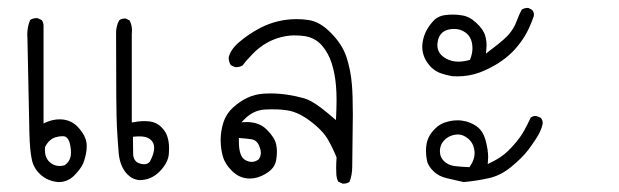

<svg xmlns="http://www.w3.org/2000/svg" viewBox="-20 -279 1540 478"><path d="M55.2 -229.5Q50.8 -219.2 49.3 -209.5Q47.9 -199.7 47.9 -193.6Q47.9 -187.5 48.3 -183.1L53.2 52.7Q54.2 94.2 59.1 117.7Q63.5 140.1 81.5 156.2Q99.6 172.4 126 174.3Q147.5 174.3 164.1 158.7Q180.7 142.1 187 127.9Q192.9 113.3 195.3 95.7Q195.8 90.8 195.8 87.9Q195.8 85 195.8 82Q195.3 59.1 171.9 35.2Q154.3 18.1 128.4 18.1Q111.8 18.1 94.7 25.4L88.4 28.3V-210.9V-214.4Q88.4 -222.7 84 -229L73.2 -233.9Q72.3 -233.9 71.3 -233.9Q62.5 -233.9 55.2 -229.5ZM276.9 -228.5Q272.5 -221.2 270.8 -212.9Q269 -204.6 269 -199.5Q269 -194.3 269 -192.4Q269 1 271 35.9Q272.9 70.8 275.4 101.1Q278.3 135.7 297.4 155.3Q310.1 168 327.1 169.4Q356.4 169.4 377.7 147.7Q398.9 126 400.4 103.5Q400.9 97.2 400.9 91.3Q400.9 76.2 397.9 65.4Q394.5 50.3 382.1 37.8Q369.6 25.4 353 23.4Q346.2 22.5 336.4 22.5Q326.7 22.5 308.1 25.9V-193.8Q308.6 -198.7 308.6 -203.1Q308.6 -216.8 302.7 -228L293 -232.9Q292 -232.9 291 -232.9Q282.2 -232.9 276.9 -228.5ZM139.2 132.8Q133.3 134.3 128.9 134.3Q113.3 134.3 102.5 123.5Q91.8 112.8 91.8 93.8Q91.8 90.8 92.3 86.4Q97.2 77.6 101.6 73.2Q109.4 65.4 118.4 62.7Q127.4 60.1 135.3 60.1Q140.1 60.1 142.1 61Q149.9 64.5 153.3 76.2Q156.7 88.9 156.7 101.1Q156.7 122.1 140.1 132.8ZM338.9 129.9Q334.5 129.9 328.4 128.2Q322.3 126.5 318.4 122.6Q312 116.2 311.5 105.5Q311 90.8 311 65.4V61.5Q320.8 60.5 326.7 60.5Q344.2 60.5 352.5 66.9Q363.8 74.7 363.8 89.8Q363.8 103.5 353 123.5Q347.7 129.9 338.9 129.9Z M856.9 136.2 858.4 5.9Q858.4 -42 856 -69.3Q853 -105.5 842.3 -137.7Q831.1 -170.4 802.7 -198.2Q776.9 -224.6 749 -229Q734.4 -231.4 719.2 -231.4Q670.4 -231.4 627.9 -209.5Q599.1 -194.3 576.2 -174.8Q554.2 -156.2 549.3 -136.2Q549.3 -125 554.7 -116.7L565.4 -111.8Q566.9 -111.8 567.9 -111.8Q577.1 -111.8 584 -116.2Q589.8 -124.5 607.4 -143.1Q643.1 -180.7 691.4 -189Q703.1 -190.9 711.4 -190.9Q727.1 -190.9 739.3 -189Q765.1 -184.6 781.7 -165.5Q797.9 -146.5 805.9 -121.1Q814 -95.7 816.4 -65.9Q817.9 -49.3 817.9 -29.5Q817.9 -9.8 816.4 20Q793.9 0.5 780.3 -9.8Q753.9 -29.8 737.3 -34.2Q693.8 -46.4 652.8 -46.4Q644.5 -46.4 637.2 -45.9Q614.3 -44.4 595.5 -35.4Q576.7 -26.4 560.1 -11.2Q543.9 3.4 536.6 24.4Q529.3 47.4 529.3 69.1Q529.3 90.8 534.7 109.9Q540 129.4 557.1 146Q576.2 165.5 602.1 165.5Q621.6 165.5 641.1 153.8Q664.1 140.6 667.5 119.6Q669.4 108.9 669.4 98.9Q669.4 88.9 667.5 80.6Q664.1 63.5 644 43.5Q625 24.9 594.7 24.9Q593.3 24.9 581.1 25.4L588.9 17.6Q610.4 -4.4 639.2 -6.3Q648.4 -6.8 655.5 -6.8Q662.6 -6.8 671.6 -6.6Q680.7 -6.3 694.3 -4.4Q726.1 0 761.7 29.8Q785.6 49.3 796.4 68.4Q808.6 89.8 817.9 112.8Q816.9 128.4 816.9 139.4Q816.9 150.4 817.4 156.7Q818.8 168.5 822.3 173.3L833 178.2Q834 178.2 835 178.2Q843.8 178.2 850.1 173.8Q856.9 156.7 856.9 136.2ZM606.9 124Q599.1 124 591.8 120.1Q574.7 111.8 574.7 73.7Q574.7 71.3 574.7 64.5Q595.2 65.9 606.9 67.9Q620.6 70.3 626.5 87.4Q629.4 94.2 629.4 101.1Q629.4 109.4 624.5 117.2Q616.2 124 606.9 124Z M1194.3 129.4Q1195.3 117.2 1195.3 111.8Q1195.3 95.7 1189.9 74.2Q1183.6 47.4 1166.7 35.6Q1149.9 23.9 1131.3 21.5Q1125 20.5 1120.4 20.5Q1115.7 20.5 1109.6 21Q1103.5 21.5 1094.2 23.9Q1075.7 28.3 1063 41.5Q1052.2 52.2 1046.9 63.5Q1040.5 77.6 1040.5 96.7Q1040.5 108.4 1043 121.1Q1045.9 134.3 1059.1 147.2Q1072.3 160.2 1092.3 164.6L1134.3 174.3Q1165.5 171.4 1196 164.8Q1226.6 158.2 1252.9 136.2Q1279.8 114.3 1295.4 93.8Q1317.4 64 1323.7 50.3Q1328.1 41.5 1330.6 31.2Q1331.1 29.3 1331.1 27.3Q1331.1 20 1326.2 14.2L1316.9 10.3Q1314.9 9.8 1313 9.8Q1306.2 9.8 1301.3 13.7Q1284.2 50.3 1273.4 64Q1261.7 80.1 1244.9 96.7Q1228 113.3 1201.2 126ZM1075.2 97.7Q1075.2 80.6 1087.4 68.8Q1098.6 58.1 1114.3 56.2Q1116.7 55.7 1119.6 55.7Q1132.3 55.7 1144 64.9Q1158.2 75.7 1161.1 95.7Q1161.6 98.6 1161.6 102.1Q1161.6 118.7 1149.9 135.3L1148.9 137.2Q1125.5 136.2 1110.8 134.3Q1095.2 131.8 1085.2 122.1Q1075.2 112.3 1075.2 97.7ZM1191.4 -165.5Q1191.4 -178.2 1188 -189.9Q1183.6 -205.6 1166 -221.9Q1148.4 -238.3 1130.4 -240.7Q1118.7 -242.7 1108.6 -242.7Q1098.6 -242.7 1090.3 -241.7Q1070.3 -239.7 1058.1 -226.1Q1045.9 -212.4 1039.8 -199.2Q1033.7 -186 1031.7 -170.9Q1031.2 -167 1031.2 -163.1Q1031.2 -134.3 1053.7 -111.3Q1064.5 -101.1 1077.1 -96.7Q1089.8 -92.3 1105 -89.4Q1111.8 -88.9 1118.7 -88.9Q1147.9 -88.9 1174.3 -98.6Q1223.6 -117.7 1255.9 -149.9Q1272 -166 1286.1 -188.5Q1297.9 -207.5 1309.1 -239.3Q1309.1 -240.2 1309.1 -241.7Q1309.1 -243.2 1309.1 -245.6Q1308.1 -250.5 1304.7 -254.4L1295.4 -259.3Q1294.4 -259.3 1293.9 -259.3Q1285.2 -259.3 1278.8 -254.9Q1271.5 -240.7 1268.1 -231.2Q1264.6 -221.7 1262.2 -216.8Q1253.9 -200.2 1241.7 -188Q1228 -174.3 1197.8 -151.9L1189.9 -145.5Q1191.4 -160.6 1191.4 -165.5ZM1121.6 -125.5Q1104.5 -125.5 1091.3 -132.8Q1068.8 -144.5 1068.8 -167.5Q1068.8 -169.9 1069.3 -172.4Q1072.3 -198.7 1095.2 -205.1Q1103 -207 1110.8 -207Q1126.5 -207 1139.2 -197.8Q1156.2 -185.1 1156.2 -158.7Q1156.2 -145 1149.9 -129.9Q1133.8 -125.5 1121.6 -125.5Z"/></svg>

Font: Bakudai
Style: Light
Weight: 300
Version: Version 1.48